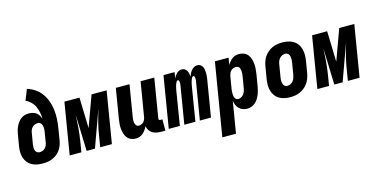

<svg xmlns="http://www.w3.org/2000/svg" viewBox="-88 -1196 3676 1872"><g transform="rotate(-15 1750.0 -260.0)"><path d="M208 8Q178 8 150 2.5Q122 -3 98 -16.5Q74 -30 57 -51.5Q40 -73 31.5 -99.5Q23 -126 22.5 -155Q22 -184 27 -214L46 -327Q49 -347 54.5 -367Q60 -387 69 -406.5Q78 -426 91 -443.5Q104 -461 121 -474Q138 -487 158.5 -493Q179 -499 199 -499Q220 -499 240.5 -494Q261 -489 276 -477.5Q291 -466 301 -449Q311 -432 317 -413Q317 -447 310.5 -479.5Q304 -512 290.5 -541Q277 -570 254 -592Q231 -614 203 -627L246 -735Q290 -722 327 -696Q364 -670 389.5 -634Q415 -598 430 -555.5Q445 -513 450.5 -467Q456 -421 453 -373.5Q450 -326 442 -278L423 -164Q419 -140 410 -116.5Q401 -93 386 -72Q371 -51 350 -35Q329 -19 305.5 -9Q282 1 257 4.5Q232 8 208 8ZM208 -106Q222 -106 237 -111.5Q252 -117 263 -128.5Q274 -140 280 -154.5Q286 -169 288 -183L304 -280Q306 -291 307 -302.5Q308 -314 307.5 -325Q307 -336 304.5 -346.5Q302 -357 296.5 -366Q291 -375 281.5 -380Q272 -385 260 -385Q246 -385 231.5 -379.5Q217 -374 206 -363Q195 -352 189 -337.5Q183 -323 181 -308L162 -195Q160 -180 160 -165Q160 -150 164.5 -136.5Q169 -123 181 -114.5Q193 -106 208 -106Z M481 0 567 -520H719L728 -210L841 -520H993L907 0H789L806 -104Q811 -137 817.5 -170.5Q824 -204 832.5 -237Q841 -270 850.5 -303Q860 -336 870 -370L736 0H652L640 -370Q638 -336 636.5 -303Q635 -270 632.5 -237Q630 -204 625.5 -170.5Q621 -137 616 -104L599 0Z M1147 8Q1121 8 1098.5 -2Q1076 -12 1061.5 -31Q1047 -50 1040 -73.5Q1033 -97 1030.5 -122Q1028 -147 1030.5 -173Q1033 -199 1037 -225L1086 -520H1224L1172 -206Q1170 -195 1169 -185Q1168 -175 1168 -164.5Q1168 -154 1170 -144Q1172 -134 1176.5 -125.5Q1181 -117 1189 -111.5Q1197 -106 1208 -106Q1221 -106 1234.5 -111.5Q1248 -117 1257.5 -127.5Q1267 -138 1272 -151Q1277 -164 1279 -178L1336 -520H1474L1409 -126Q1408 -122 1408.5 -118Q1409 -114 1411.5 -111Q1414 -108 1417.5 -107Q1421 -106 1425 -106H1445V8H1406Q1382 8 1359 4Q1336 0 1316.5 -11.5Q1297 -23 1284.5 -42Q1272 -61 1269 -84Q1260 -66 1248 -49Q1236 -32 1220.5 -18.5Q1205 -5 1185.5 1.5Q1166 8 1147 8Z M1481 0 1567 -520H1679L1669 -459Q1675 -472 1683 -484Q1691 -496 1701.5 -506.5Q1712 -517 1725.5 -522.5Q1739 -528 1753 -528Q1769 -528 1782.5 -519.5Q1796 -511 1803.5 -497.5Q1811 -484 1814 -468Q1817 -452 1817 -436Q1823 -452 1830.5 -467.5Q1838 -483 1849.5 -497Q1861 -511 1877 -519.5Q1893 -528 1909 -528Q1926 -528 1939.5 -519.5Q1953 -511 1960.5 -497Q1968 -483 1970.5 -467Q1973 -451 1973.5 -434.5Q1974 -418 1972 -401.5Q1970 -385 1968 -368L1907 0H1795L1859 -387Q1860 -394 1860 -401Q1860 -408 1859.5 -415Q1859 -422 1855.5 -428.5Q1852 -435 1845 -435Q1837 -435 1832 -427Q1827 -419 1824 -411.5Q1821 -404 1818.5 -396Q1816 -388 1814 -380.5Q1812 -373 1810.5 -365Q1809 -357 1807 -349L1750 0H1638L1702 -387Q1703 -394 1703 -401Q1703 -408 1702.5 -415Q1702 -422 1699 -428.5Q1696 -435 1688 -435Q1681 -435 1675.5 -427Q1670 -419 1667 -411.5Q1664 -404 1661.5 -396Q1659 -388 1657 -380.5Q1655 -373 1653.5 -365Q1652 -357 1650 -349L1593 0Z M1964 215 2086 -520H2224L2212 -449Q2221 -465 2233.5 -480Q2246 -495 2261 -506.5Q2276 -518 2294.5 -523Q2313 -528 2330 -528Q2356 -528 2379.5 -518.5Q2403 -509 2418 -490.5Q2433 -472 2440.5 -448Q2448 -424 2450.5 -399Q2453 -374 2451 -348Q2449 -322 2445 -295L2425 -175Q2421 -155 2416 -134.5Q2411 -114 2402.5 -94Q2394 -74 2382 -55Q2370 -36 2353 -21.5Q2336 -7 2314.5 0.5Q2293 8 2272 8Q2249 8 2227.5 0Q2206 -8 2190.5 -23.5Q2175 -39 2166.5 -60Q2158 -81 2155 -104L2102 215ZM2212 -106Q2227 -106 2242 -114Q2257 -122 2267 -135Q2277 -148 2282 -163.5Q2287 -179 2290 -194L2310 -314Q2312 -325 2312.5 -335.5Q2313 -346 2312.5 -356.5Q2312 -367 2310 -377Q2308 -387 2303.5 -395.5Q2299 -404 2289.5 -409Q2280 -414 2269 -414Q2256 -414 2242.5 -409Q2229 -404 2218.5 -393.5Q2208 -383 2202.5 -369.5Q2197 -356 2194 -342L2174 -222Q2172 -210 2171 -198.5Q2170 -187 2170 -175Q2170 -163 2171.5 -151.5Q2173 -140 2177.5 -130Q2182 -120 2191 -113Q2200 -106 2212 -106Z M2707 8Q2677 8 2648 2Q2619 -4 2595 -18.5Q2571 -33 2555 -56Q2539 -79 2531 -107Q2523 -135 2523.5 -164.5Q2524 -194 2529 -225L2549 -345Q2553 -369 2561.5 -394Q2570 -419 2585 -441Q2600 -463 2621 -480.5Q2642 -498 2666.5 -509Q2691 -520 2716 -524Q2741 -528 2766 -528Q2796 -528 2825 -522Q2854 -516 2878 -501.5Q2902 -487 2918.5 -464Q2935 -441 2942.5 -413Q2950 -385 2950 -355.5Q2950 -326 2945 -295L2925 -175Q2921 -151 2912 -126Q2903 -101 2888 -79Q2873 -57 2852 -39.5Q2831 -22 2807 -11Q2783 0 2757.5 4Q2732 8 2707 8ZM2707 -106Q2723 -106 2739 -113.5Q2755 -121 2765.5 -134Q2776 -147 2781.5 -162.5Q2787 -178 2790 -194L2810 -314Q2812 -325 2812.5 -336Q2813 -347 2812.5 -357.5Q2812 -368 2809.5 -378Q2807 -388 2801.5 -396.5Q2796 -405 2786.5 -409.5Q2777 -414 2766 -414Q2750 -414 2734.5 -406.5Q2719 -399 2708 -386Q2697 -373 2691.5 -357.5Q2686 -342 2684 -326L2664 -206Q2662 -195 2661 -184Q2660 -173 2661 -162.5Q2662 -152 2664.5 -142Q2667 -132 2672.5 -123.5Q2678 -115 2687 -110.5Q2696 -106 2707 -106Z M2981 0 3067 -520H3219L3228 -210L3341 -520H3493L3407 0H3289L3306 -104Q3311 -137 3317.5 -170.5Q3324 -204 3332.5 -237Q3341 -270 3350.5 -303Q3360 -336 3370 -370L3236 0H3152L3140 -370Q3138 -336 3136.5 -303Q3135 -270 3132.5 -237Q3130 -204 3125.5 -170.5Q3121 -137 3116 -104L3099 0Z"/></g></svg>

Font: Iosevka Heavy
Style: Italic
Weight: 900
Italic angle: -9°
Monospace: yes
Designer: Belleve Invis
Foundry: Belleve Invis
Version: Version 32.5.0; ttfautohint (v1.8.4)